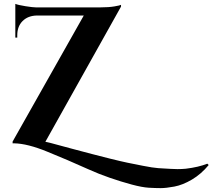

<svg xmlns="http://www.w3.org/2000/svg" viewBox="-20 -739 1096 990"><path d="M226 44Q122 1 52 0H45V-9L412 -659H170Q124 -658 96.5 -630.5Q69 -603 69 -557V-545H59V-719Q74 -713 111.5 -707Q149 -701 164.5 -701Q180 -701 180 -701H499Q541 -701 570 -706Q599 -711 604 -714V-705L214 -8L244 -1Q279 9 351.5 28Q424 47 455.5 55.5Q487 64 547.5 79Q608 94 637.5 100Q667 106 717.5 116Q768 126 796 128Q874 133 895.5 133Q917 133 938 131Q1004 123 1049 105L1056 112Q1017 159 969.5 187Q922 215 879 223Q836 231 809 231Q782 231 747.5 229Q713 227 659 212.5Q605 198 547 178Q489 158 436 134Q383 110 328 86.5Q273 63 226 44Z"/></svg>

Font: Cinzel Decorative
Style: Bold
Weight: 700
Version: Version 1.002;PS 001.002;hotconv 1.0.56;makeotf.lib2.0.21325